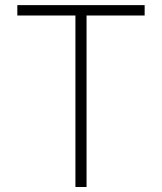

<svg xmlns="http://www.w3.org/2000/svg" viewBox="-20 -748 647 768"><path d="M49.3 -686V-727.5H558.6V-686H326.2V0H281.7V-686Z"/></svg>

Font: Inter Tight ExtraLight
Style: Regular
Weight: 250
Designer: Rasmus Andersson
Foundry: rsms
Version: Version 3.004